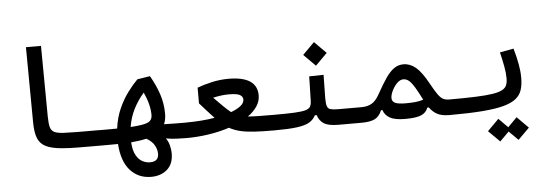

<svg xmlns="http://www.w3.org/2000/svg" viewBox="-56 -866 3627 1279"><g transform="rotate(-5 1758.0 -226.5)"><path d="M580.1 2.9Q570.3 2.9 561 2.9Q551.8 2.9 542.5 2.9Q481 2.9 430.2 2.4Q379.4 2 332 -2Q263.7 -7.8 225.3 -26.6Q187 -45.4 171.4 -84Q155.8 -122.6 155.3 -188.5L151.4 -693.4H252L255.9 -220.2Q256.3 -173.8 263.2 -149.2Q270 -124.5 290.8 -114.7Q311.5 -105 354 -103Q396.5 -101.1 441.9 -100.8Q487.3 -100.6 547.9 -100.6Q557.1 -100.6 566.7 -100.6Q576.2 -100.6 585.9 -100.6Q612.8 -100.6 612.8 -54.2Q612.8 -22.9 604 -10Q595.2 2.9 580.1 2.9Z M907.7 239.7Q822.8 239.7 768.3 179.7Q713.9 119.6 706.1 2.4Q679.2 2.9 647.9 2.9Q616.7 2.9 580.1 2.9Q564.9 2.9 558.3 -8.8Q551.8 -20.5 551.8 -56.2Q551.8 -84 561.3 -92Q570.8 -100.1 585.9 -100.1Q622.1 -100.1 652.6 -100.1Q683.1 -100.1 709.5 -100.6Q718.8 -173.3 745.4 -232.7Q772 -292 805.9 -337.6Q839.8 -383.3 872.1 -415.5L957.5 -429.2Q994.6 -364.7 1015.4 -302Q1036.1 -239.3 1036.1 -170.9Q1036.1 -131.3 1022.9 -102.1Q1090.3 -100.1 1171.9 -100.1Q1196.3 -100.1 1208.5 -93.5Q1220.7 -86.9 1220.7 -58.1Q1220.7 -18.1 1208 -7.6Q1195.3 2.9 1166 2.9Q1135.3 2.9 1097.9 1.2Q1060.5 -0.5 1027.3 -6.8Q1043.5 16.1 1050.3 43.5Q1057.1 70.8 1057.1 95.2Q1057.1 166 1015.1 202.9Q973.1 239.7 907.7 239.7ZM897 -16.1Q850.6 -5.4 794.4 -1Q797.9 54.7 815.7 85.9Q833.5 117.2 858.4 129.9Q883.3 142.6 908.2 142.6Q966.3 142.6 966.3 90.3Q966.3 62 950.4 33.4Q934.6 4.9 897 -16.1ZM799.8 -103Q842.3 -105.5 874.5 -110.8Q917 -117.7 931.2 -132.3Q945.3 -147 945.3 -170.9Q945.3 -239.7 906.7 -323.7Q866.7 -278.3 838.6 -223.4Q810.5 -168.5 799.8 -103Z M1164.1 2.9 1171.9 -100.6Q1273.4 -100.6 1362.3 -115.2Q1341.3 -136.7 1319.3 -161.6Q1297.4 -186.5 1267.1 -220.2V-325.2Q1310.1 -341.3 1365.2 -353.8Q1420.4 -366.2 1476.6 -366.2Q1668 -366.2 1668 -238.8Q1668 -199.7 1645.3 -165.8Q1622.6 -131.8 1584 -104.5Q1614.7 -102.1 1658 -101.3Q1701.2 -100.6 1758.8 -100.6Q1797.4 -100.6 1806.9 -90.6Q1816.4 -80.6 1816.4 -53.2Q1816.4 -22.9 1803.5 -10Q1790.5 2.9 1751 2.9Q1675.3 2.9 1620.6 -0.2Q1565.9 -3.4 1525.4 -12.9Q1484.9 -22.5 1451.7 -41Q1386.7 -19.5 1312.3 -8.3Q1237.8 2.9 1164.1 2.9ZM1475.1 -143.6Q1516.1 -158.7 1540 -178Q1564 -197.3 1564 -220.2Q1564 -238.8 1545.2 -250.7Q1526.4 -262.7 1471.2 -262.7Q1442.4 -262.7 1416 -259Q1389.6 -255.4 1364.3 -249.5Q1401.9 -211.4 1426.8 -186.8Q1451.7 -162.1 1475.1 -143.6Z M1752 2.9 1757.8 -100.6Q1844.2 -100.6 1894.8 -103Q1945.3 -105.5 1970 -112.8Q1994.6 -120.1 2002.2 -134.8Q2009.8 -149.4 2010.3 -174.3L2014.2 -335.4L2110.4 -337.4L2107.9 -179.2Q2107.9 -143.6 2113.8 -127Q2119.6 -110.4 2137.2 -105.5Q2154.8 -100.6 2190.4 -100.6H2343.8Q2362.3 -100.6 2371.3 -87.6Q2380.4 -74.7 2380.4 -56.2Q2380.4 -22 2367.9 -9.5Q2355.5 2.9 2337.9 2.9H2179.2Q2112.8 2.9 2082.5 -17.1Q2052.2 -37.1 2041.5 -73.7H2029.3Q2014.6 -44.9 1985.8 -28.1Q1957 -11.2 1901.9 -4.2Q1846.7 2.9 1752 2.9ZM2065.4 -402.3 1986.8 -481 2065.4 -560.1 2144 -481Z M2335 2.9Q2321.8 2.9 2315.7 -10.3Q2309.6 -23.4 2309.6 -56.2Q2309.6 -76.7 2318.1 -88.6Q2326.7 -100.6 2343.8 -100.6Q2384.3 -100.6 2412.6 -117.2Q2440.9 -133.8 2464.8 -177.7Q2499.5 -240.7 2527.3 -281.2Q2555.2 -321.8 2583.3 -341.3Q2611.3 -360.8 2646.5 -360.8Q2689.9 -360.8 2728.3 -329.1Q2766.6 -297.4 2811 -215.8Q2837.9 -166.5 2855.7 -141.8Q2873.5 -117.2 2890.1 -108.9Q2906.7 -100.6 2929.7 -100.6Q2948.2 -100.6 2957.3 -95Q2966.3 -89.4 2966.3 -56.2Q2966.3 -14.6 2953.9 -5.9Q2941.4 2.9 2923.8 2.9Q2872.1 2.9 2842.3 -12.7Q2812.5 -28.3 2790 -59.6H2779.8Q2768.6 -26.9 2735.1 -12Q2701.7 2.9 2627.9 2.9Q2557.6 2.9 2524.2 -16.4Q2490.7 -35.6 2481 -68.8H2471.2Q2453.1 -25.9 2421.6 -11.5Q2390.1 2.9 2335 2.9ZM2757.3 -114.3Q2752 -124.5 2746.3 -135.3Q2740.7 -146 2734.9 -157.7Q2710.9 -204.1 2688.2 -232.7Q2665.5 -261.2 2637.2 -261.2Q2614.3 -261.2 2593.8 -240Q2573.2 -218.8 2560.3 -191.2Q2547.4 -163.6 2547.4 -144Q2547.4 -120.6 2568.4 -110.6Q2589.4 -100.6 2639.2 -100.6Q2672.4 -100.6 2700.4 -103Q2728.5 -105.5 2757.3 -114.3Z M2923.8 2.9Q2907.7 2.9 2907.7 -52.7Q2907.7 -78.6 2914.6 -89.6Q2921.4 -100.6 2929.7 -100.6Q3035.6 -100.6 3106.4 -103.3Q3177.2 -106 3220.5 -112.8Q3263.7 -119.6 3285.9 -131.8Q3308.1 -144 3315.4 -162.6Q3322.8 -181.2 3322.8 -208Q3322.8 -244.1 3314.5 -288.6Q3306.2 -333 3293.9 -383.8L3386.2 -400.9Q3402.8 -343.8 3411.6 -294.7Q3420.4 -245.6 3420.4 -203.6Q3420.4 -157.7 3409.7 -123Q3398.9 -88.4 3369.4 -64.5Q3339.8 -40.5 3284.7 -25.6Q3229.5 -10.7 3141.1 -3.9Q3052.7 2.9 2923.8 2.9ZM3366.7 207.5 3305.7 146.5 3244.6 207.5 3168.9 132.3 3244.6 56.2 3305.7 117.7 3366.7 56.2 3442.4 132.3Z"/></g></svg>

Font: Cascadia Mono PL
Style: Regular
Weight: 400
Monospace: yes
Designer: Aaron Bell
Foundry: Saja Typeworks
Version: Version 2404.023; ttfautohint (v1.8.4)